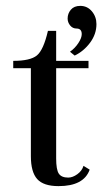

<svg xmlns="http://www.w3.org/2000/svg" viewBox="-20 -627 353 653"><path d="M218 -451Q235 -463 246.5 -480.5Q258 -498 258 -511Q258 -530 240 -530Q227 -530 218.5 -540.5Q210 -551 210 -564Q210 -581 221 -594Q232 -607 253 -607Q277 -607 292.5 -588.5Q308 -570 308 -545Q308 -511 286.5 -482Q265 -453 234 -438ZM171 -522V-420H281V-395H171V-88Q171 -50 180 -36.5Q189 -23 212 -23Q227 -23 243 -34.5Q259 -46 264 -63L285 -50Q265 6 179 6Q128 6 106.5 -18Q85 -42 85 -96V-395H25V-420Q83 -420 105.5 -438.5Q128 -457 143 -522Z"/></svg>

Font: Unna
Style: Regular
Weight: 400
Designer: Jorge de Buen U.
Foundry: Omnibus-Type
Version: Version 2.006;PS 002.006;hotconv 1.0.70;makeotf.lib2.5.58329